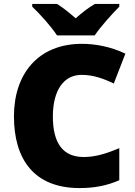

<svg xmlns="http://www.w3.org/2000/svg" viewBox="-20 -947 689 977"><path d="M270 -767H462C493 -813 553 -879 587 -913V-927H463C428 -907 400 -884 365 -854C330 -884 305 -905 270 -927H144V-913C182 -877 240 -813 270 -767ZM395 -566C455 -566 507 -547 559 -522L618 -674C545 -709 466 -724 397 -724C174 -724 51 -571 51 -355C51 -138 152 10 385 10C459 10 524 -2 587 -30V-193C527 -168 469 -148 406 -148C300 -148 249 -219 249 -354C249 -487 304 -566 395 -566Z"/></svg>

Font: Noto Sans Lao Looped Black
Style: Regular
Weight: 900
Designer: Mark Frömberg, Ben Mitchell
Foundry: The Fontpad Ltd
Version: Version 1.002